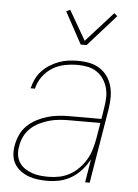

<svg xmlns="http://www.w3.org/2000/svg" viewBox="-54 -792 607 842"><g transform="rotate(5 250.0 -371.0)"><path d="M187 8Q165 8 144 5.5Q123 3 104 -4Q85 -11 68.5 -23Q52 -35 41.5 -52Q31 -69 28.5 -90.5Q26 -112 30 -133Q34 -157 44.5 -180.5Q55 -204 73.5 -222Q92 -240 115 -252Q138 -264 162 -271Q186 -278 210.5 -280.5Q235 -283 259 -283H399L407 -334Q411 -357 411.5 -379.5Q412 -402 406 -422.5Q400 -443 388 -460.5Q376 -478 358.5 -489.5Q341 -501 319 -505.5Q297 -510 275 -510Q247 -510 218.5 -504.5Q190 -499 164.5 -483.5Q139 -468 121 -443Q103 -418 97 -390H78Q83 -411 92.5 -431Q102 -451 117.5 -467.5Q133 -484 152.5 -496Q172 -508 192.5 -515.5Q213 -523 234 -525.5Q255 -528 276 -528Q302 -528 326 -523Q350 -518 370 -505.5Q390 -493 404 -473.5Q418 -454 424.5 -430.5Q431 -407 431 -382Q431 -357 427 -331L372 0H352L369 -103Q356 -78 336.5 -56Q317 -34 292.5 -19Q268 -4 240.5 2Q213 8 187 8ZM190 -10Q214 -10 238 -15Q262 -20 283.5 -32Q305 -44 323 -62.5Q341 -81 353.5 -102.5Q366 -124 373 -147.5Q380 -171 384 -194L396 -265H259Q237 -265 215 -263Q193 -261 171.5 -255Q150 -249 128.5 -238.5Q107 -228 90 -212Q73 -196 63 -175Q53 -154 50 -132Q46 -113 48.5 -94.5Q51 -76 60.5 -61Q70 -46 85 -36Q100 -26 117 -20Q134 -14 152.5 -12Q171 -10 190 -10ZM280 -600 204 -740 221 -748 296 -618 415 -750 429 -738 306 -600Z"/></g></svg>

Font: Iosevka Term Curly Th Obl
Style: Regular
Weight: 100
Italic angle: -9°
Designer: Belleve Invis
Foundry: Belleve Invis
Version: Version 32.3.0